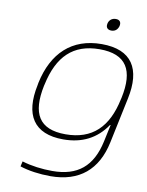

<svg xmlns="http://www.w3.org/2000/svg" viewBox="-93 -715 759 989"><g transform="rotate(10 286.5 -221.0)"><path d="M96 -256 94 -244C60 -84 117 9 272 9C370 9 445 -29 497 -106H500L481 -17C452 117 377 179 245 179C191 179 135 172 86 157L80 184C125 199 183 207 240 207C391 207 483 129 514 -18L564 -256C598 -416 541 -509 383 -509C227 -509 130 -416 96 -256ZM127 -246 129 -254C161 -403 238 -481 377 -481C517 -481 563 -403 531 -254L529 -246C498 -97 419 -19 279 -19C140 -19 96 -97 127 -246ZM393 -617C389 -599 398 -586 419 -586C440 -586 452 -599 457 -617V-618C461 -637 452 -649 432 -649C411 -649 397 -636 393 -618Z"/></g></svg>

Font: LT Wave Text Thin Italic
Style: Regular
Weight: 100
Designer: Daniel Lyons
Version: Version 2.5 (Glyphs App)